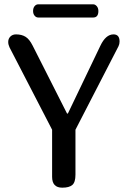

<svg xmlns="http://www.w3.org/2000/svg" viewBox="-20 -868 587 888"><path d="M157 -787Q147 -787 140 -795.5Q133 -804 133 -817Q133 -831 140 -839.5Q147 -848 157 -848H411Q420 -848 427.5 -839.5Q435 -831 435 -817Q435 -787 411 -787ZM268 0Q221 0 221 -50V-268L24 -649Q18 -662 18 -674Q18 -689 28 -699Q38 -709 54 -709Q80 -709 98 -698Q116 -687 131 -657L290 -343H294L444 -656Q469 -709 505 -709Q533 -709 533 -676Q533 -664 528 -654L329 -268V-60Q329 -25 314.5 -12.5Q300 0 268 0Z"/></svg>

Font: Marmelad
Style: Regular
Weight: 400
Designer: Manvel Shmavonyan
Foundry: Cyreal
Version: Version 1.001;PS 001.001;hotconv 1.0.88;makeotf.lib2.5.64775